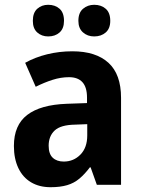

<svg xmlns="http://www.w3.org/2000/svg" viewBox="-20 -771 593 801"><path d="M282 -557Q380 -557 432.5 -509Q485 -461 485 -363V0H384L358 -73H355Q334 -45 311.5 -26Q289 -7 260 1.5Q231 10 191 10Q144 10 109.5 -10.5Q75 -31 56.5 -70Q38 -109 38 -162Q38 -249 93.5 -291.5Q149 -334 258 -338L343 -341V-364Q343 -407 324 -428Q305 -449 268 -449Q234 -449 199.5 -438Q165 -427 129 -409L85 -509Q126 -532 176.5 -544.5Q227 -557 282 -557ZM293 -251Q233 -250 208 -226.5Q183 -203 183 -163Q183 -129 200 -113Q217 -97 246 -97Q287 -97 315.5 -126Q344 -155 344 -206V-253ZM117 -684Q117 -718 135.5 -734.5Q154 -751 181 -751Q210 -751 228.5 -734.5Q247 -718 247 -684Q247 -652 228.5 -635.5Q210 -619 181 -619Q154 -619 135.5 -635.5Q117 -652 117 -684ZM307 -684Q307 -718 326.5 -734.5Q346 -751 373 -751Q402 -751 421 -734.5Q440 -718 440 -684Q440 -652 421 -635.5Q402 -619 373 -619Q345 -619 326 -636Q307 -653 307 -684Z"/></svg>

Font: Noto Sans SemiCondensed
Style: Regular
Weight: 400
Width: 4
Version: Version 2.013